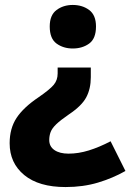

<svg xmlns="http://www.w3.org/2000/svg" viewBox="-20 -579 530 776"><path d="M347 -267Q347 -220 328.5 -185.5Q310 -151 259 -117Q224 -93 207 -76.5Q190 -60 184.5 -45Q179 -30 179 -13Q179 13 200 27.5Q221 42 257 42Q297 42 339 29Q381 16 427 -8L487 112Q436 141 376 159Q316 177 245 177Q137 177 78 128.5Q19 80 19 0Q19 -60 47 -102.5Q75 -145 136 -186Q181 -217 197 -236Q213 -255 213 -282V-306H347ZM368 -472Q368 -423 340.5 -403Q313 -383 274 -383Q236 -383 208.5 -403Q181 -423 181 -472Q181 -518 208.5 -538.5Q236 -559 274 -559Q313 -559 340.5 -538.5Q368 -518 368 -472Z"/></svg>

Font: Noto Sans Meetei Mayek ExtraBold
Style: Regular
Weight: 800
Designer: Monotype Design Team and Neelakash Kshetrimayum
Foundry: Monotype Imaging Inc.
Version: Version 2.002; ttfautohint (v1.8.4.7-5d5b)